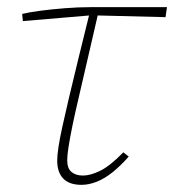

<svg xmlns="http://www.w3.org/2000/svg" viewBox="-20 -505 487 537"><path d="M44 -446 42 -466Q62 -471 93 -475Q124 -479 161 -482Q198 -485 234 -485H447L443 -457L243 -462H233ZM208 12Q174 12 157 -5.5Q140 -23 140 -56Q140 -70 143.5 -93.5Q147 -117 154.5 -151Q162 -185 173 -232Q184 -279 199 -340Q214 -401 233 -478H257Q239 -401 225 -339.5Q211 -278 200 -231.5Q189 -185 182 -150.5Q175 -116 171.5 -93Q168 -70 168 -57Q168 -34 180 -24Q192 -14 212 -14Q233 -14 260.5 -27.5Q288 -41 325 -79L340 -67Q317 -41 294.5 -23Q272 -5 250 3.5Q228 12 208 12Z"/></svg>

Font: Source Serif 4 ExtraLight
Style: Italic
Weight: 250
Italic angle: -12°
Designer: Frank Grießhammer
Foundry: Adobe Systems Incorporated
Version: Version 4.004;hotconv 1.0.116;makeotfexe 2.5.65601